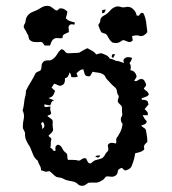

<svg xmlns="http://www.w3.org/2000/svg" viewBox="-20 -619 577 645"><path d="M92 -580Q106 -585 118 -593Q130 -601 145 -599Q151 -597 157 -592Q163 -587 168 -584Q173 -583 176 -587Q179 -591 184 -591Q191 -591 196 -588Q201 -585 206 -581Q206 -575 204.5 -569.5Q203 -564 201 -558Q207 -551 215.5 -548Q224 -545 232 -543Q230 -539 230 -536Q226 -537 222 -537.5Q218 -538 214 -535Q209 -530 210.5 -523.5Q212 -517 211 -511Q205 -508 197 -504.5Q189 -501 190 -491Q182 -490 173 -491Q164 -492 158 -486Q154 -482 152 -476.5Q150 -471 148 -466H130Q127 -470 124 -474.5Q121 -479 114 -478Q104 -477 94.5 -478Q85 -479 78 -487Q76 -492 75.5 -497Q75 -502 71 -506Q69 -512 65.5 -517Q62 -522 60 -527Q59 -533 62.5 -538Q66 -543 66 -549Q67 -560 74 -568Q81 -576 92 -580ZM335 -570Q344 -576 350.5 -584Q357 -592 368 -596Q376 -599 384.5 -596Q393 -593 401 -595Q415 -599 426 -589.5Q437 -580 439 -567Q440 -567 442.5 -566.5Q445 -566 446 -566Q449 -570 452.5 -574Q456 -578 462 -574Q469 -560 471 -544Q473 -528 475 -511Q470 -504 462.5 -500Q455 -496 447 -499Q441 -501 435.5 -500Q430 -499 424 -498Q424 -493 425.5 -487Q427 -481 420 -479Q416 -477 412 -478Q408 -479 404 -481Q400 -483 396.5 -484Q393 -485 389 -482Q376 -471 358 -476Q351 -481 347.5 -487Q344 -493 340 -500Q337 -505 331 -506.5Q325 -508 320 -511Q317 -517 314.5 -523Q312 -529 310 -535Q312 -538 314.5 -542Q317 -546 317 -551Q318 -559 323.5 -563Q329 -567 335 -570ZM323 -585Q331 -587 335 -587Q334 -582 331.5 -578Q329 -574 323 -575ZM246 -442Q253 -446 259.5 -450Q266 -454 274 -457Q282 -452 290 -448Q298 -444 303 -436Q308 -438 312.5 -439Q317 -440 322 -440Q330 -437 337 -433.5Q344 -430 349 -422Q361 -420 368 -415Q381 -414 396 -407Q396 -410 395 -414.5Q394 -419 398 -422Q403 -427 411 -427Q419 -427 424 -424Q421 -414 415 -407Q422 -399 418 -383Q427 -382 432 -376.5Q437 -371 439 -363Q438 -358 435.5 -355Q433 -352 431 -347Q438 -345 444.5 -350Q451 -355 459 -353Q464 -351 466 -346.5Q468 -342 470 -338Q472 -332 468.5 -328.5Q465 -325 463 -321Q468 -316 473 -312.5Q478 -309 480 -302Q477 -296 470 -294Q463 -292 456 -289Q455 -283 460.5 -283.5Q466 -284 470 -282Q475 -281 476.5 -277Q478 -273 479 -268Q476 -264 472.5 -260.5Q469 -257 466 -252Q471 -248 474.5 -243.5Q478 -239 476 -232H459Q462 -227 465 -221.5Q468 -216 473 -212Q472 -204 466 -201.5Q460 -199 454 -197Q459 -192 463.5 -189.5Q468 -187 470 -183Q472 -172 473.5 -162.5Q475 -153 475 -142Q467 -136 465 -131Q463 -127 464 -123.5Q465 -120 464 -116Q457 -110 449.5 -108Q442 -106 434 -104Q431 -82 424 -66Q421 -52 404 -47Q399 -45 394 -51Q389 -57 384 -53Q376 -50 375.5 -42Q375 -34 368 -29Q360 -24 352 -25.5Q344 -27 336 -26Q333 -22 329.5 -18Q326 -14 321 -12Q311 -5 299.5 -5.5Q288 -6 277 -5Q272 -2 267.5 1.5Q263 5 258 5Q248 6 241.5 -0.5Q235 -7 226 -9Q217 -11 208.5 -12.5Q200 -14 192 -19Q186 -22 180.5 -22.5Q175 -23 169 -25Q164 -28 159 -33Q154 -38 148 -43Q144 -45 139.5 -43Q135 -41 130 -43Q128 -44 125 -45Q122 -46 118 -47Q118 -56 113.5 -63.5Q109 -71 107 -79Q96 -87 91 -100Q86 -113 81 -125Q74 -135 69 -145.5Q64 -156 64 -168Q65 -173 62 -178Q59 -183 57 -188Q56 -202 59.5 -218Q63 -234 56 -248Q60 -261 61 -274Q62 -287 66 -300Q67 -304 67 -307.5Q67 -311 67 -314Q75 -330 84 -344.5Q93 -359 100 -374Q105 -378 111.5 -380Q118 -382 119 -390Q119 -395 120 -401Q121 -407 126 -412Q133 -417 142 -416Q151 -415 159 -422Q167 -428 172 -437Q177 -446 185 -453Q193 -454 197.5 -447Q202 -440 210 -440Q220 -441 229 -441Q238 -441 246 -442ZM237 -373Q239 -366 242 -362Q229 -357 219 -361Q219 -369 214 -376Q212 -369 209 -363.5Q206 -358 198 -356Q199 -349 197 -342.5Q195 -336 189 -333Q182 -329 175.5 -332.5Q169 -336 162 -338Q160 -334 157.5 -331Q155 -328 153 -325Q156 -322 159 -319Q162 -316 165 -314Q163 -306 158.5 -299Q154 -292 143 -290Q148 -287 152.5 -285.5Q157 -284 162 -282Q155 -280 153 -275.5Q151 -271 149 -265Q144 -265 139 -266.5Q134 -268 129 -268Q127 -258 136 -259.5Q145 -261 150 -261Q148 -255 149 -249.5Q150 -244 152 -238Q150 -234 146 -233Q142 -232 139 -229Q143 -226 147.5 -223Q152 -220 156 -216Q158 -211 157 -206.5Q156 -202 157 -197Q157 -192 158 -187.5Q159 -183 157 -178Q154 -173 150 -170Q146 -167 143 -163Q145 -159 149.5 -156.5Q154 -154 152 -149Q150 -142 150.5 -136Q151 -130 149 -123Q154 -121 158 -115Q162 -109 167 -114Q165 -119 166.5 -125Q168 -131 175 -133Q184 -131 188 -122.5Q192 -114 198 -108Q206 -104 206 -96.5Q206 -89 208 -82Q215 -82 222.5 -82Q230 -82 238 -81Q246 -77 253 -83Q260 -89 269 -87Q272 -82 274.5 -76Q277 -70 284 -70Q288 -72 291.5 -75.5Q295 -79 301 -81Q307 -83 314 -84.5Q321 -86 326 -90Q331 -95 333.5 -100.5Q336 -106 341 -110Q344 -113 344 -117Q344 -121 343 -124.5Q342 -128 342.5 -131.5Q343 -135 347 -137Q352 -140 358.5 -139Q365 -138 370 -137Q371 -141 370.5 -145.5Q370 -150 371 -154Q379 -165 384.5 -176.5Q390 -188 392 -202Q383 -214 387 -225Q392 -231 390.5 -239Q389 -247 390 -254Q390 -262 385.5 -266Q381 -270 377 -275Q374 -281 377.5 -288.5Q381 -296 376 -301Q373 -307 372.5 -313.5Q372 -320 367 -325Q359 -331 352.5 -338.5Q346 -346 338 -354Q335 -357 333.5 -361.5Q332 -366 327 -369Q319 -374 309.5 -375Q300 -376 291 -378Q288 -373 285 -367Q282 -361 274 -363Q266 -364 264 -372Q262 -380 260 -386Q253 -386 247.5 -382Q242 -378 237 -373ZM121 -186Q129 -189 129 -196.5Q129 -204 124 -209Q116 -207 119.5 -199.5Q123 -192 121 -186ZM358 -437Q360 -437 362.5 -437Q365 -437 367 -436Q365 -434 363.5 -430.5Q362 -427 360 -424Q358 -426 357 -426.5Q356 -427 355 -429Q355 -431 356 -433Q357 -435 358 -437ZM300 -94Q304 -96 307.5 -96.5Q311 -97 316 -97Q315 -90 309.5 -90Q304 -90 300 -94Z"/></svg>

Font: ErikasBuero
Style: Regular
Weight: 400
Designer: Peter Wiegel
Foundry: Peter Wiegel
Version: Version 1.006